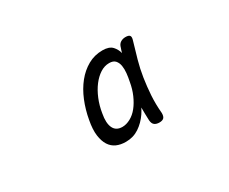

<svg xmlns="http://www.w3.org/2000/svg" viewBox="-58 -898 717 601"><g transform="rotate(-30 300.0 -597.5)"><path d="M260 -455Q241 -455 226.5 -461.5Q212 -468 203 -482Q194 -496 191 -518Q188 -540 194 -572Q200 -606 212.5 -636.5Q225 -667 243.5 -690Q262 -713 286 -726.5Q310 -740 339 -740Q363 -740 374 -728Q384 -717 388 -702Q390 -710 393 -718Q396 -730 404 -735Q412 -740 422 -740Q434 -740 437.5 -735Q441 -730 437 -718Q428 -688 420 -659.5Q412 -631 407.5 -601.5Q403 -572 401 -541.5Q399 -511 402 -477Q402 -465 397 -460Q392 -455 381 -455Q370 -455 363.5 -460Q357 -465 356 -477Q355 -501 355 -524Q350 -514 344 -505Q329 -483 308 -469Q287 -455 260 -455ZM274 -501Q288 -501 303 -509Q318 -517 330 -532Q342 -547 351 -567.5Q360 -588 364 -612Q367 -626 368.5 -640.5Q370 -655 368 -667Q366 -679 359 -687Q352 -695 337 -695Q320 -695 304.5 -685Q289 -675 276 -658Q263 -641 253.5 -618Q244 -595 240 -569Q234 -537 242.5 -519Q251 -501 274 -501Z"/></g></svg>

Font: Maple Mono ExtraLight
Style: Italic
Weight: 275
Italic angle: -10°
Monospace: yes
Designer: subframe7536
Version: Version 7.000